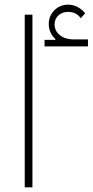

<svg xmlns="http://www.w3.org/2000/svg" viewBox="-20 -803 397 823"><path d="M86 -740H119V0H86ZM171 -632H217L218 -635Q189 -662 189 -700Q189 -735 213 -759Q237 -783 272 -783Q293 -783 312.5 -773Q332 -763 345 -746L326 -725Q307 -752 272 -752Q247 -752 230.5 -737Q214 -722 214 -699Q214 -670 237 -652Q260 -634 296 -634H357V-604H171Z"/></svg>

Font: IBM Plex Sans Arabic ExtLt
Style: Regular
Weight: 200
Designer: Mike Abbink, Paul van der Laan, Pieter van Rosmalen, Wael Morcos, Khajak Apelian
Foundry: Bold Monday
Version: Version 1.2